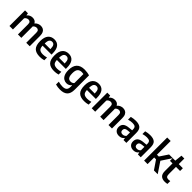

<svg xmlns="http://www.w3.org/2000/svg" viewBox="424 -2663 4748 4748"><g transform="rotate(45 2798.0 -289.0)"><path d="M60.5 0V-545H161.5L170 -486.5H176.5Q233 -553.5 323 -553.5Q364.5 -553.5 398.5 -536.8Q432.5 -520 452.5 -480.5Q485.5 -519.5 526.2 -536.5Q567 -553.5 607 -553.5Q653 -553.5 689.8 -534.8Q726.5 -516 747.8 -473.2Q769 -430.5 769 -358V0H647.5V-352Q647.5 -405.5 625.8 -426Q604 -446.5 570.5 -446.5Q547.5 -446.5 520.8 -435.5Q494 -424.5 474 -397Q475.5 -380.5 475.5 -363V0H356.5V-352Q356.5 -405.5 335.8 -426Q315 -446.5 281.5 -446.5Q256.5 -446.5 228.5 -433.5Q200.5 -420.5 182 -390V0Z M1125.5 10Q990.5 10 925.5 -56Q860.5 -122 860.5 -273.5Q860.5 -415 920.2 -484.2Q980 -553.5 1085.5 -553.5Q1187 -553.5 1241.5 -484Q1296 -414.5 1296 -270V-235H983.5Q986.5 -151.5 1022.8 -118.8Q1059 -86 1141 -86Q1170 -86 1201.8 -91Q1233.5 -96 1268.5 -105.5V-9.5Q1229.5 1 1195 5.5Q1160.5 10 1125.5 10ZM1084.5 -472Q1038.5 -472 1011.5 -438Q984.5 -404 983 -310.5H1181.5Q1180 -404 1154.8 -438Q1129.5 -472 1084.5 -472Z M1626 10Q1491 10 1426 -56Q1361 -122 1361 -273.5Q1361 -415 1420.8 -484.2Q1480.5 -553.5 1586 -553.5Q1687.5 -553.5 1742 -484Q1796.5 -414.5 1796.5 -270V-235H1484Q1487 -151.5 1523.2 -118.8Q1559.5 -86 1641.5 -86Q1670.5 -86 1702.2 -91Q1734 -96 1769 -105.5V-9.5Q1730 1 1695.5 5.5Q1661 10 1626 10ZM1585 -472Q1539 -472 1512 -438Q1485 -404 1483.5 -310.5H1682Q1680.5 -404 1655.2 -438Q1630 -472 1585 -472Z M2055 230Q2018 230 1976.2 224.8Q1934.5 219.5 1897.5 208.5V111Q1937 122.5 1974.2 128Q2011.5 133.5 2045.5 133.5Q2121 133.5 2157.5 101.2Q2194 69 2194 -10.5V-56.5H2188Q2167.5 -28.5 2134 -11.2Q2100.5 6 2056.5 6Q2005.5 6 1961 -20.8Q1916.5 -47.5 1889 -106.2Q1861.5 -165 1861.5 -262Q1861.5 -553.5 2140 -553.5Q2184 -553.5 2231.2 -546.5Q2278.5 -539.5 2315.5 -527V-31Q2315.5 108.5 2250.2 169.2Q2185 230 2055 230ZM2102 -95.5Q2127.5 -95.5 2152.5 -106Q2177.5 -116.5 2194 -138.5V-452Q2181.5 -454.5 2164.5 -456.8Q2147.5 -459 2130 -459Q2060 -459 2022.5 -417Q1985 -375 1985 -272.5Q1985 -202 1999.8 -163.5Q2014.5 -125 2040.8 -110.2Q2067 -95.5 2102 -95.5Z M2676.5 10Q2541.5 10 2476.5 -56Q2411.5 -122 2411.5 -273.5Q2411.5 -415 2471.2 -484.2Q2531 -553.5 2636.5 -553.5Q2738 -553.5 2792.5 -484Q2847 -414.5 2847 -270V-235H2534.5Q2537.5 -151.5 2573.8 -118.8Q2610 -86 2692 -86Q2721 -86 2752.8 -91Q2784.5 -96 2819.5 -105.5V-9.5Q2780.5 1 2746 5.5Q2711.5 10 2676.5 10ZM2635.5 -472Q2589.5 -472 2562.5 -438Q2535.5 -404 2534 -310.5H2732.5Q2731 -404 2705.8 -438Q2680.5 -472 2635.5 -472Z M2937 0V-545H3038L3046.5 -486.5H3053Q3109.5 -553.5 3199.5 -553.5Q3241 -553.5 3275 -536.8Q3309 -520 3329 -480.5Q3362 -519.5 3402.8 -536.5Q3443.5 -553.5 3483.5 -553.5Q3529.5 -553.5 3566.2 -534.8Q3603 -516 3624.2 -473.2Q3645.5 -430.5 3645.5 -358V0H3524V-352Q3524 -405.5 3502.2 -426Q3480.5 -446.5 3447 -446.5Q3424 -446.5 3397.2 -435.5Q3370.5 -424.5 3350.5 -397Q3352 -380.5 3352 -363V0H3233V-352Q3233 -405.5 3212.2 -426Q3191.5 -446.5 3158 -446.5Q3133 -446.5 3105 -433.5Q3077 -420.5 3058.5 -390V0Z M3895 9.5Q3821 9.5 3777.5 -31.8Q3734 -73 3734 -144Q3734 -219 3782 -261.2Q3830 -303.5 3937.5 -312L4030 -321V-350Q4030 -411.5 4001.5 -434.2Q3973 -457 3909 -457Q3879.5 -457 3843 -451.8Q3806.5 -446.5 3771.5 -435.5V-531.5Q3806.5 -542.5 3849.5 -548Q3892.5 -553.5 3930 -553.5Q4041.5 -553.5 4095 -507.5Q4148.5 -461.5 4148.5 -343.5V0H4048.5L4040 -57.5H4033.5Q4010.5 -23 3974.2 -6.8Q3938 9.5 3895 9.5ZM3854 -156.5Q3854 -80 3933.5 -80Q3958 -80 3983.8 -90.5Q4009.5 -101 4030 -128V-247L3949 -239.5Q3899.5 -235 3876.8 -214.2Q3854 -193.5 3854 -156.5Z M4398.5 9.5Q4324.5 9.5 4281 -31.8Q4237.5 -73 4237.5 -144Q4237.5 -219 4285.5 -261.2Q4333.5 -303.5 4441 -312L4533.5 -321V-350Q4533.5 -411.5 4505 -434.2Q4476.5 -457 4412.5 -457Q4383 -457 4346.5 -451.8Q4310 -446.5 4275 -435.5V-531.5Q4310 -542.5 4353 -548Q4396 -553.5 4433.5 -553.5Q4545 -553.5 4598.5 -507.5Q4652 -461.5 4652 -343.5V0H4552L4543.5 -57.5H4537Q4514 -23 4477.8 -6.8Q4441.5 9.5 4398.5 9.5ZM4357.5 -156.5Q4357.5 -80 4437 -80Q4461.5 -80 4487.2 -90.5Q4513 -101 4533.5 -128V-247L4452.5 -239.5Q4403 -235 4380.2 -214.2Q4357.5 -193.5 4357.5 -156.5Z M4769 0V-808H4890.5V-328.5H4954.5L5098.5 -545H5228.5L5055.5 -282L5245.5 0H5113L4955.5 -231H4890.5V0Z M5497 9.5Q5410 9.5 5362.2 -35.2Q5314.5 -80 5314.5 -181V-448H5225V-545H5314.5L5336 -740H5436V-545H5579.5V-448H5436V-198Q5436 -139 5457.8 -116.2Q5479.5 -93.5 5527.5 -93.5Q5551 -93.5 5584.5 -100V-0.5Q5565.5 4 5542.5 6.8Q5519.5 9.5 5497 9.5Z"/></g></svg>

Font: Encode Sans Semi Condensed SemiBold
Style: Regular
Weight: 600
Width: 4
Designer: Multiple Designers
Foundry: Impallari Type
Version: Version 3.000; ttfautohint (v1.8.3) -l 8 -r 50 -G 200 -x 14 